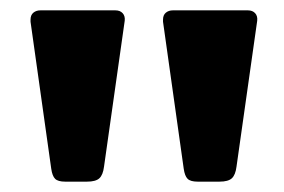

<svg xmlns="http://www.w3.org/2000/svg" viewBox="-20 -762 549 371"><path d="M437 -440Q435 -424 428 -417.5Q421 -411 404 -411H362Q348 -411 342.5 -416.5Q337 -422 335 -436L295 -720V-724Q295 -733 300.5 -737.5Q306 -742 314 -742H459Q468 -742 473 -736.5Q478 -731 477 -722ZM181 -440Q179 -424 172 -417.5Q165 -411 148 -411H106Q92 -411 86.5 -416.5Q81 -422 79 -436L39 -720V-724Q39 -733 44.5 -737.5Q50 -742 58 -742H203Q212 -742 217 -736.5Q222 -731 221 -722Z"/></svg>

Font: Libre Franklin Black
Style: Regular
Weight: 900
Designer: Pablo Impallari, Rodrigo Fuenzalida
Foundry: Impallari Type
Version: Version 1.002; ttfautohint (v1.5)